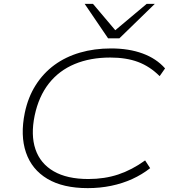

<svg xmlns="http://www.w3.org/2000/svg" viewBox="-20 -963 882 991"><path d="M433 8Q305 8 224.5 -40Q144 -88 114 -176Q84 -264 108 -381Q125 -462 164.5 -524Q204 -586 261.5 -628Q319 -670 393 -691.5Q467 -713 553 -713Q645 -713 716 -687Q787 -661 832 -610L804 -570Q754 -620 693 -643Q632 -666 549 -666Q446 -666 365.5 -632.5Q285 -599 232.5 -532.5Q180 -466 159 -367Q138 -266 163 -192.5Q188 -119 257 -79Q326 -39 436 -39Q520 -39 590.5 -62.5Q661 -86 729 -135L755 -95Q713 -62 662.5 -39Q612 -16 554 -4Q496 8 433 8ZM538 -765 417 -943H460L575 -807L737 -943H779L596 -765Z"/></svg>

Font: Nunito Sans 10pt Expanded ExtraLight
Style: Italic
Weight: 250
Width: 7
Italic angle: -9°
Designer: Vernon Adams
Foundry: Vernon Adams
Version: Version 3.101;gftools[0.9.27]